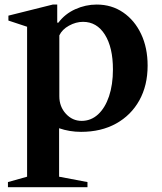

<svg xmlns="http://www.w3.org/2000/svg" viewBox="-20 -554 692 822"><path d="M14 247.5V225.5L96 202.5V-439.5L16 -466V-487L206 -534.5H225V-457H230Q258 -494.5 302.2 -514.5Q346.5 -534.5 394 -534.5Q458 -534.5 507.2 -500.8Q556.5 -467 584.2 -408.2Q612 -349.5 612 -273Q612 -188 576.5 -124.2Q541 -60.5 477 -25Q413 10.5 327 10.5Q277.5 10.5 233 -5V202.5L354.5 225.5V247.5ZM329.5 -36.5Q369.5 -36.5 399.8 -64.2Q430 -92 446.8 -141.8Q463.5 -191.5 463.5 -256.5Q463.5 -351 429 -405.8Q394.5 -460.5 335.5 -460.5Q305 -460.5 275.5 -444.2Q246 -428 234 -402.5V-142Q234 -97.5 262 -67Q290 -36.5 329.5 -36.5Z"/></svg>

Font: Libre Caslon Text SemiBold
Style: Regular
Weight: 600
Designer: Pablo Impallari, Rodrigo Fuenzalida, Katja Schimmel
Foundry: Pablo Impallari, Rodrigo Fuenzalida
Version: Version 2.000